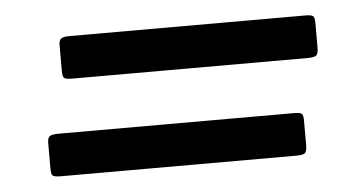

<svg xmlns="http://www.w3.org/2000/svg" viewBox="-31 -552 622 329"><g transform="rotate(-5 280.0 -387.0)"><path d="M64 -341.5Q53.5 -341.5 49.5 -338.8Q45.5 -336 45.5 -327.5V-283.5Q45.5 -274 48 -271.2Q50.5 -268.5 62.5 -268.5H467.5Q480 -268.5 482.8 -272.2Q485.5 -276 485.5 -285V-327.5Q485.5 -336.5 482.8 -339Q480 -341.5 469 -341.5ZM98 -506.5Q87.5 -506.5 83.5 -503.8Q79.5 -501 79.5 -492.5V-448.5Q79.5 -439 82 -436.2Q84.5 -433.5 96.5 -433.5H501.5Q514 -433.5 516.8 -437.2Q519.5 -441 519.5 -450V-492.5Q519.5 -501.5 516.8 -504Q514 -506.5 503 -506.5Z"/></g></svg>

Font: Besley SemiBold
Style: Italic
Weight: 600
Italic angle: -13°
Designer: Owen Earl
Foundry: indestructible type*
Version: Version 2.001